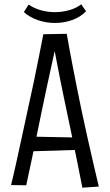

<svg xmlns="http://www.w3.org/2000/svg" viewBox="-20 -860 507 886"><path d="M360 6Q350 -48 338 -105.5Q326 -163 314 -222.5Q302 -282 289 -342Q281 -380 273 -418.5Q265 -457 257.5 -494.5Q250 -532 243 -569Q236 -606 229 -642L180 -702L288 -704Q293 -673 300.5 -634Q308 -595 316.5 -549.5Q325 -504 335 -455.5Q345 -407 355 -357Q369 -291 383.5 -226Q398 -161 411.5 -103Q425 -45 436 1ZM101 -161V-230L357 -225V-169ZM101 -5 31 -6Q42 -50 54.5 -107Q67 -164 81 -228.5Q95 -293 109 -358Q124 -424 137 -487Q150 -550 161 -605.5Q172 -661 180 -702L288 -704L235 -636Q225 -591 214.5 -543Q204 -495 193.5 -446.5Q183 -398 173 -349Q161 -289 148.5 -230Q136 -171 124.5 -114.5Q113 -58 101 -5ZM234 -754Q194 -754 156.5 -766.5Q119 -779 90 -804L112 -839Q138 -821 169.5 -812.5Q201 -804 233 -804Q267 -804 299 -813Q331 -822 355 -840L377 -808Q351 -781 313 -767.5Q275 -754 234 -754Z"/></svg>

Font: Truculenta
Style: Regular
Weight: 400
Designer: Ivan Castro, Eva Sanz & Omnibus-Type Team
Foundry: Omnibus-Type
Version: Version 1.002